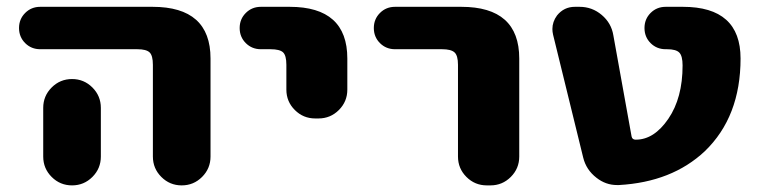

<svg xmlns="http://www.w3.org/2000/svg" viewBox="-20 -567 2234 566"><path d="M98.6 -421.9Q72.3 -421.9 54.2 -439.9Q36.1 -458 36.1 -484.4Q36.1 -510.7 54.2 -528.8Q72.3 -546.9 98.6 -546.9H429.7Q600.6 -546.9 600.6 -394.5V-105.5Q600.6 -70.3 575.7 -45.4Q550.8 -20.5 515.6 -20.5Q480.5 -20.5 455.6 -45.4Q430.7 -70.3 430.7 -105.5V-376Q430.7 -403.3 420.9 -412.6Q411.1 -421.9 384.8 -421.9ZM277.3 -249V-185.5V-105.5Q277.3 -70.3 252.4 -45.4Q227.5 -20.5 192.4 -20.5Q157.2 -20.5 132.3 -45.4Q107.4 -70.3 107.4 -105.5V-185.5V-249Q107.4 -284.2 132.3 -309.1Q157.2 -334 192.4 -334Q227.5 -334 252.4 -309.1Q277.3 -284.2 277.3 -249Z M749 -421.9Q722.7 -421.9 704.6 -439.9Q686.5 -458 686.5 -484.4Q686.5 -510.7 704.6 -528.8Q722.7 -546.9 749 -546.9H834Q1003.9 -546.9 1003.9 -394.5V-302.7Q1003.9 -267.6 979 -242.7Q954.1 -217.8 918.9 -217.8H909.2Q874 -217.8 849.1 -242.7Q824.2 -267.6 824.2 -302.7V-376Q824.2 -403.3 814.5 -412.6Q804.7 -421.9 777.3 -421.9Z M1144.5 -421.9Q1118.2 -421.9 1100.1 -439.9Q1082 -458 1082 -484.4Q1082 -510.7 1100.1 -528.8Q1118.2 -546.9 1144.5 -546.9H1339.8Q1510.7 -546.9 1510.7 -394.5V-105.5Q1510.7 -70.3 1485.8 -45.4Q1460.9 -20.5 1425.8 -20.5H1415Q1379.9 -20.5 1355 -45.4Q1330.1 -70.3 1330.1 -105.5V-376Q1330.1 -403.3 1319.8 -412.6Q1309.6 -421.9 1283.2 -421.9Z M1992.2 -374Q1992.2 -402.3 1982.4 -412.1Q1972.7 -421.9 1946.3 -421.9H1942.4Q1916 -421.9 1897.9 -439.9Q1879.9 -458 1879.9 -484.4Q1879.9 -510.7 1897.9 -528.8Q1916 -546.9 1942.4 -546.9H1993.2Q2163.1 -546.9 2163.1 -394.5Q2163.1 -222.7 2057.6 -121.1Q1960.9 -30.3 1804.7 -21.5Q1801.8 -21.5 1798.8 -21.5Q1765.6 -21.5 1738.3 -43Q1708 -66.4 1699.2 -102.5L1610.4 -464.8Q1608.4 -473.6 1608.4 -481.4Q1608.4 -502.9 1622.1 -521.5Q1642.6 -546.9 1674.8 -546.9H1688.5Q1725.6 -546.9 1753.9 -522.9Q1782.2 -499 1788.1 -462.9L1841.8 -165Q1843.8 -155.3 1853.5 -155.3H1854.5Q1908.2 -155.3 1950.2 -216.8Q1992.2 -278.3 1992.2 -374Z"/></svg>

Font: Gen Jyuu GothicX Heavy
Style: Bold
Weight: 900
Designer: [Source Han Sans]
Ryoko NISHIZUKA  (kana & ideographs); Paul D. Hunt (Latin, Greek & Cyrillic); Wenlong ZHANG  (bopomofo
Version: Version 1.002.20150607